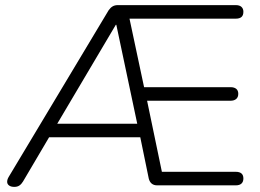

<svg xmlns="http://www.w3.org/2000/svg" viewBox="-20 -725 1016 751"><path d="M36 6Q23 6 15.5 0.5Q8 -5 8 -14Q8 -23 14 -33L405 -685Q412 -695 420.5 -700Q429 -705 441 -705H902Q917 -705 924.5 -698Q932 -691 932 -679Q932 -665 924.5 -658.5Q917 -652 902 -652H469L481 -678L547 -368L524 -384H882Q896 -384 904 -377.5Q912 -371 912 -358Q912 -345 904 -338Q896 -331 882 -331H535L552 -347L618 -30L592 -53H902Q917 -53 924.5 -46.5Q932 -40 932 -27Q932 -14 924.5 -7Q917 0 902 0H595Q569 0 562 -26L525 -206L550 -188H157L182 -205L70 -15Q64 -5 56 0.5Q48 6 36 6ZM433 -628 195 -226 186 -241H530L520 -226L435 -628Z"/></svg>

Font: Nunito ExtraLight Light
Style: Regular
Weight: 300
Version: Version 3.602